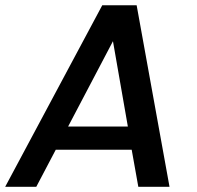

<svg xmlns="http://www.w3.org/2000/svg" viewBox="-38 -716 755 736"><path d="M492.2 0 466.8 -142.1H175.8L101.1 0H-18.1L354 -695.8H485.8L611.8 0ZM452.1 -231 395 -558.1 223.1 -231Z"/></svg>

Font: Poppins Medium
Style: Italic
Weight: 500
Italic angle: -10°
Designer: Ninad Kale (Devanagari), Jonny Pinhorn (Latin)
Foundry: Indian Type Foundry
Version: Version 3.200;PS 1.000;hotconv 16.6.54;makeotf.lib2.5.65590